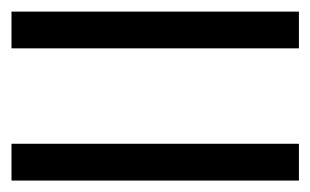

<svg xmlns="http://www.w3.org/2000/svg" viewBox="-20 -527 540 334"><path d="M0 -212.9V-276.9H500V-212.9ZM0 -442.9V-506.8H500V-442.9Z"/></svg>

Font: WebKoruri
Style: Regular
Weight: 400
Foundry: lindwurm / mohemohe
Version: Version 1.00